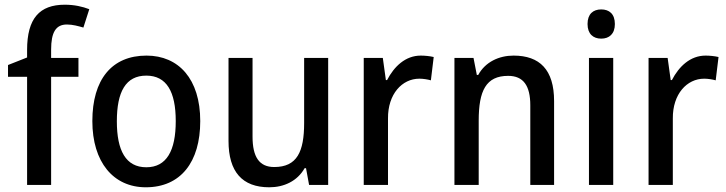

<svg xmlns="http://www.w3.org/2000/svg" viewBox="-20 -785 3083 815"><path d="M313 -459V-539H197V-574C197 -648 217 -681 264 -681C289 -681 313 -674 334 -668L359 -746C330 -757 296 -765 255 -765C148 -765 95 -707 95 -573V-541L14 -509V-459H95V0H197V-459Z M830 -271C830 -450 738 -549 602 -549C454 -549 372 -447 372 -271C372 -97 461 10 599 10C747 10 830 -97 830 -271ZM476 -270C476 -396 514 -464 601 -464C687 -464 726 -396 726 -271C726 -145 687 -75 601 -75C514 -75 476 -146 476 -270Z M1373 -539H1271V-263C1271 -141 1241 -76 1144 -76C1081 -76 1052 -118 1052 -205V-539H950V-187C950 -56 1008 10 1123 10C1185 10 1242 -16 1273 -71H1279L1292 0H1373Z M1766 -549C1701 -549 1653 -503 1623 -445H1618L1605 -539H1524V0H1627V-282C1626 -386 1687 -451 1760 -451C1776 -451 1795 -448 1809 -444L1821 -543C1804 -547 1783 -549 1766 -549Z M2160 -549C2098 -549 2040 -522 2010 -467H2004L1990 -539H1909V0H2012V-273C2012 -400 2043 -463 2137 -463C2202 -463 2231 -421 2231 -338V0H2332V-356C2332 -489 2271 -549 2160 -549Z M2532 -745C2498 -745 2474 -726 2474 -683C2474 -641 2498 -621 2532 -621C2566 -621 2590 -641 2590 -683C2590 -726 2566 -745 2532 -745ZM2583 -539H2480V0H2583Z M2975 -549C2910 -549 2862 -503 2832 -445H2827L2814 -539H2733V0H2836V-282C2835 -386 2896 -451 2969 -451C2985 -451 3004 -448 3018 -444L3030 -543C3013 -547 2992 -549 2975 -549Z"/></svg>

Font: Noto Sans Arabic UI SmCn Md
Style: Regular
Weight: 500
Width: 4
Designer: Monotype Design Team, Nadine Chahine and Nizar Qandah
Foundry: Monotype Imaging Inc.
Version: Version 2.010